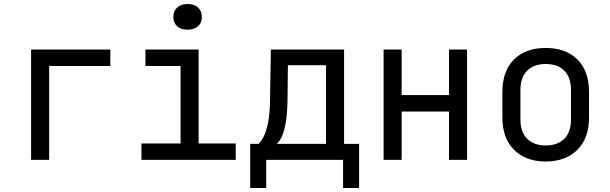

<svg xmlns="http://www.w3.org/2000/svg" viewBox="-20 -797 3040 957"><path d="M135 0V-550H530V-468H225V0Z M685 0V-82H880V-468H705V-550H970V-82H1155V0ZM915 -649Q882 -649 863 -666Q844 -683 844 -712Q844 -742 863 -759.5Q882 -777 915 -777Q948 -777 967 -759.5Q986 -742 986 -712Q986 -683 967 -666Q948 -649 915 -649Z M1227 140V-80H1269Q1282 -92 1294.5 -116.5Q1307 -141 1316 -185Q1325 -229 1326 -301L1330 -550H1695V-80H1770V140H1690V0H1307V140ZM1359 -80H1605V-472H1415L1413 -299Q1412 -228 1404 -184Q1396 -140 1384.5 -115.5Q1373 -91 1359 -80Z M1892 0V-550H1982V-323H2218V-550H2308V0H2218V-241H1982V0Z M2700 8Q2601 8 2542.5 -50Q2484 -108 2484 -212V-338Q2484 -443 2542 -500.5Q2600 -558 2700 -558Q2800 -558 2858 -500.5Q2916 -443 2916 -338V-212Q2916 -108 2857.5 -50Q2799 8 2700 8ZM2700 -72Q2759 -72 2792.5 -105Q2826 -138 2826 -202V-348Q2826 -412 2792.5 -445Q2759 -478 2700 -478Q2642 -478 2608 -445Q2574 -412 2574 -348V-202Q2574 -138 2608 -105Q2642 -72 2700 -72Z"/></svg>

Font: JetBrains Mono NL
Style: Regular
Weight: 400
Monospace: yes
Designer: Philipp Nurullin, Konstantin Bulenkov
Foundry: JetBrains
Version: Version 2.305; ttfautohint (v1.8.4.7-5d5b)